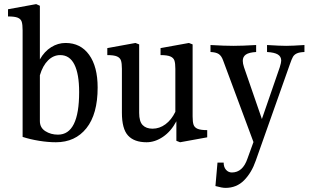

<svg xmlns="http://www.w3.org/2000/svg" viewBox="-20 -679 1512 934"><path d="M455 -253Q455 -124 400.5 -55.5Q346 13 252 13Q214 13 170.5 6Q127 -1 90 -13V-532Q90 -560 85.5 -573.5Q81 -587 66 -593Q51 -599 19 -599V-634L156 -659L174 -651V-390Q196 -429 229 -449.5Q262 -470 299 -470Q372 -470 413.5 -412.5Q455 -355 455 -253ZM365 -231Q365 -319 342 -365Q319 -411 273 -411Q240 -411 214 -385.5Q188 -360 174 -313V-90Q174 -58 200.5 -41Q227 -24 262 -24Q365 -24 365 -231Z M988 -46V-11L856 13L838 6V-89Q812 -40 773 -13.5Q734 13 693 13Q633 13 603 -19.5Q573 -52 573 -131V-344Q573 -371 568.5 -384.5Q564 -398 549 -404.5Q534 -411 502 -411V-445L639 -470L657 -463V-130Q657 -88 674 -70.5Q691 -53 722 -53Q756 -53 785 -74.5Q814 -96 833 -135V-344Q833 -371 828.5 -384.5Q824 -398 808.5 -404.5Q793 -411 761 -411V-445L899 -470L917 -463V-113Q917 -86 921.5 -72.5Q926 -59 941 -52.5Q956 -46 988 -46Z M1372 -456Q1401 -456 1461 -460V-426Q1436 -425 1423.5 -419Q1411 -413 1405 -402.5Q1399 -392 1390 -366L1224 103Q1204 161 1167.5 198Q1131 235 1077 235Q1060 235 1028 226L1038 112H1068Q1068 134 1079.5 147Q1091 160 1108 160Q1161 160 1184 92L1213 12L1065 -386Q1057 -408 1043.5 -416.5Q1030 -425 1004 -426V-460Q1072 -456 1115 -456Q1158 -456 1226 -460V-426Q1191 -424 1176 -413.5Q1161 -403 1161 -383Q1161 -370 1167 -352L1254 -100L1341 -352Q1348 -375 1348 -384Q1348 -404 1331.5 -414Q1315 -424 1279 -426V-460Q1343 -456 1372 -456Z"/></svg>

Font: Gupter Medium
Style: Regular
Weight: 500
Designer: Octavio Pardo
Version: Version 1.000